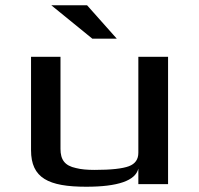

<svg xmlns="http://www.w3.org/2000/svg" viewBox="-20 -700 756 730"><path d="M308 10C428 10 495 -13 506 -59V0H619V-484H506V-119C506 -94 494 -77 470 -68C446 -59 403 -54 340 -54C312 -54 288 -56 269 -61C226 -70 210 -93 210 -134V-484H98V-129C98 -23 164 10 308 10ZM424 -553 311 -680H175L331 -553Z"/></svg>

Font: Gamestation Extended
Style: Regular
Weight: 400
Width: 7
Designer: Jonas Hecksher
Foundry: Jonas Hecksher, Playtypeª, e-types AS
Version: Version 1.003